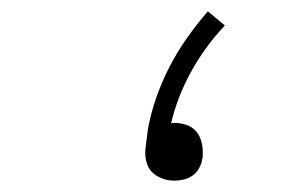

<svg xmlns="http://www.w3.org/2000/svg" viewBox="-20 -787 540 339"><path d="M288 -468Q272 -468 258.5 -475.5Q245 -483 240 -496.5Q235 -510 237 -526Q239 -542 241 -558Q246 -586 255.5 -613.5Q265 -641 278.5 -667.5Q292 -694 309.5 -719Q327 -744 347 -767L377 -742Q342 -705 317.5 -660.5Q293 -616 282 -569Q283 -570 285 -570Q287 -570 288 -570Q299 -570 309 -566.5Q319 -563 325.5 -556Q332 -549 335 -539Q338 -529 338 -519Q338 -516 338 -512.5Q338 -509 337 -506Q336 -498 331.5 -490Q327 -482 320 -477Q313 -472 304.5 -470Q296 -468 288 -468Z"/></svg>

Font: iosevka_custom_sans_ss08 XLt
Style: Italic
Weight: 200
Italic angle: -10°
Designer: Belleve Invis
Foundry: Belleve Invis
Version: Version 10.3.0; ttfautohint (v1.8.3)